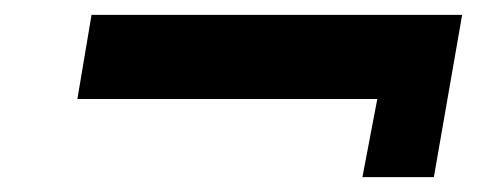

<svg xmlns="http://www.w3.org/2000/svg" viewBox="-20 -414 662 258"><path d="M84 -281 103 -394H601L563 -176H467L487 -281Z"/></svg>

Font: Von Semi
Style: Italic
Weight: 600
Version: Version 4.000; ttfautohint (v1.8.4.7-5d5b)